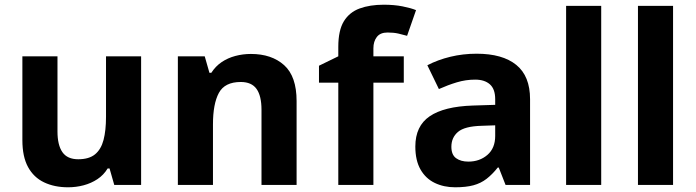

<svg xmlns="http://www.w3.org/2000/svg" viewBox="-20 -785 2955 815"><path d="M579 -546V0H465L445 -70H437Q420 -42 393.5 -24.5Q367 -7 335 1.5Q303 10 269 10Q211 10 167 -11Q123 -32 99 -76Q75 -120 75 -190V-546H224V-227Q224 -169 245 -139Q266 -109 312 -109Q358 -109 383.5 -130Q409 -151 419.5 -191Q430 -231 430 -289V-546Z M1045 -556Q1133 -556 1186 -508.5Q1239 -461 1239 -356V0H1090V-319Q1090 -378 1069 -407.5Q1048 -437 1002 -437Q934 -437 909 -390.5Q884 -344 884 -257V0H735V-546H849L869 -476H877Q895 -504 921 -521.5Q947 -539 979 -547.5Q1011 -556 1045 -556Z M1694 -434H1565V0H1416V-434H1334V-506L1416 -546V-586Q1416 -656 1439.5 -694.5Q1463 -733 1506.5 -749Q1550 -765 1609 -765Q1653 -765 1688.5 -758Q1724 -751 1746 -742L1708 -633Q1691 -638 1671 -642.5Q1651 -647 1625 -647Q1594 -647 1579.5 -628Q1565 -609 1565 -580V-546H1694Z M2003 -557Q2113 -557 2171.5 -509.5Q2230 -462 2230 -364V0H2126L2097 -74H2093Q2070 -45 2045.5 -26Q2021 -7 1989.5 1.5Q1958 10 1912 10Q1864 10 1825.5 -8.5Q1787 -27 1765 -65.5Q1743 -104 1743 -163Q1743 -250 1804 -291.5Q1865 -333 1987 -337L2082 -340V-364Q2082 -407 2059.5 -427Q2037 -447 1997 -447Q1957 -447 1919 -435.5Q1881 -424 1843 -407L1794 -508Q1838 -531 1891.5 -544Q1945 -557 2003 -557ZM2024 -251Q1952 -249 1924 -225Q1896 -201 1896 -162Q1896 -128 1916 -113.5Q1936 -99 1968 -99Q2016 -99 2049 -127.5Q2082 -156 2082 -208V-253Z M2532 0H2383V-760H2532Z M2837 0H2688V-760H2837Z"/></svg>

Font: Noto Sans Armenian
Style: Regular
Weight: 400
Designer: Monotype Design Team
Foundry: Monotype Imaging Inc.
Version: Version 2.007